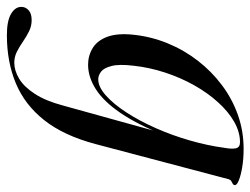

<svg xmlns="http://www.w3.org/2000/svg" viewBox="-176 -378 728 558"><g transform="rotate(90 188.0 -99.0)"><path d="M327.5 -12Q303 80 258.2 136.5Q213.5 193 151 219Q88.5 245 11 245Q-30 245 -50.5 233Q-71 221 -71 203Q-71 190.5 -61.2 181.8Q-51.5 173 -32.5 173Q-15.5 173 -0.2 180.5Q15 188 29.8 198.2Q44.5 208.5 59.5 216Q74.5 223.5 91 223.5Q114 223.5 137.5 209.5Q161 195.5 181.5 164.2Q202 133 215.5 82.5L297 -211.5L301 -210Q270 -133 236.8 -84.5Q203.5 -36 168.2 -13.5Q133 9 97 9Q70.5 9 48.5 -4.5Q26.5 -18 15.8 -47.2Q5 -76.5 10 -123.5Q15.5 -175 35 -222.5Q54.5 -270 85.5 -310Q116.5 -350 156.5 -380Q196.5 -410 243.2 -426.5Q290 -443 341.5 -443Q370.5 -443 394.5 -439Q418.5 -435 432.8 -429.2Q447 -423.5 447 -418Q447 -413.5 443.2 -411.5Q439.5 -409.5 435.5 -407.2Q431.5 -405 430 -400ZM100 -123Q95 -81.5 100.8 -59.2Q106.5 -37 117.2 -28.8Q128 -20.5 139.5 -20.5Q161.5 -20.5 186.5 -42.8Q211.5 -65 236 -102.8Q260.5 -140.5 281.5 -188Q302.5 -235.5 317.2 -286.8Q332 -338 338.5 -386.5Q342.5 -408 340 -420.2Q337.5 -432.5 322.5 -432.5Q292.5 -432.5 262.8 -415.5Q233 -398.5 205.8 -368.2Q178.5 -338 156.5 -298.8Q134.5 -259.5 119.8 -214.5Q105 -169.5 100 -123Z"/></g></svg>

Font: Fraunces 120pt
Style: Italic
Weight: 400
Italic angle: -16°
Version: Version 1.000;[b76b70a41]